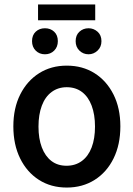

<svg xmlns="http://www.w3.org/2000/svg" viewBox="-20 -830 600 863"><path d="M280 13Q209 13 155 -21.5Q101 -56 70.5 -118Q40 -180 40 -262Q40 -344 71 -405.5Q102 -467 156 -501Q210 -535 280 -535Q351 -535 405 -501Q459 -467 490 -405.5Q521 -344 521 -262Q521 -180 490.5 -118Q460 -56 405.5 -21.5Q351 13 280 13ZM279 -85Q319 -85 348 -106.5Q377 -128 392 -167.5Q407 -207 407 -261Q407 -315 392 -355Q377 -395 348.5 -416.5Q320 -438 280 -438Q241 -438 212 -416.5Q183 -395 168 -355Q153 -315 153 -261Q153 -207 168 -167.5Q183 -128 211 -106.5Q239 -85 279 -85ZM151 -739V-810H408V-739ZM182 -586Q157 -586 140.5 -602.5Q124 -619 124 -645Q124 -672 140.5 -687.5Q157 -703 182 -703Q207 -703 223.5 -687.5Q240 -672 240 -645Q240 -619 223.5 -602.5Q207 -586 182 -586ZM378 -586Q354 -586 337 -602.5Q320 -619 320 -645Q320 -672 337 -687.5Q354 -703 378 -703Q401 -703 418.5 -687.5Q436 -672 436 -645Q436 -619 418.5 -602.5Q401 -586 378 -586Z"/></svg>

Font: Ubuntu Sans Mono Medium
Style: Regular
Weight: 500
Monospace: yes
Designer: Dalton Maag Ltd
Foundry: Dalton Maag Ltd
Version: Version 1.006